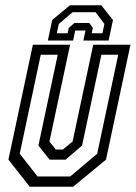

<svg xmlns="http://www.w3.org/2000/svg" viewBox="-20 -710 516 730"><path d="M93 0 12 -103 105 -540H246.5L168 -172L192 -141.5H219L256 -172L334.5 -540H476L383 -103L258 0ZM123 -39H247L349.5 -125.5L429.5 -502H365.5L292 -156.5L229.5 -103H168.5L126 -156.5L199.5 -502H135L55 -125.5ZM365 -690 409.5 -634 393 -556H297L305 -594H266L258 -556H162L178.5 -634L246 -690ZM343.5 -663.5H256L203.5 -619L196 -583.5H237L241.5 -604L263 -622.5H319.5L333 -604L328.5 -583.5H369.5L377 -619Z"/></svg>

Font: Tourney Condensed Regular
Style: Italic
Weight: 400
Width: 3
Italic angle: -12°
Designer: Tyler Finck
Foundry: Etcetera Type Co
Version: Version 1.010; ttfautohint (v1.8.3)